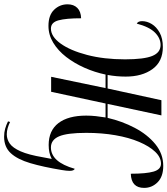

<svg xmlns="http://www.w3.org/2000/svg" viewBox="40 -626 815 935"><g transform="rotate(90 447.5 -158.5)"><path d="M646 229Q625 229 607 224Q589 219 571 210L574 200Q588 207 603.5 211.5Q619 216 634 216Q658 216 679 201.5Q700 187 717 148.5Q734 110 746 39L754 -3Q726 12 686 12Q616 12 579.5 -35.5Q543 -83 543 -171Q543 -194 545.5 -217.5Q548 -241 552 -265H484L427 0H354L409 -265H343Q332 -212 310 -162.5Q288 -113 257.5 -73.5Q227 -34 188.5 -10.5Q150 13 106 13Q54 13 27.5 -14.5Q1 -42 1 -80Q1 -110 18.5 -127.5Q36 -145 69 -146Q69 -73 79 -36Q89 1 119 1Q158 1 192 -46Q226 -93 247.5 -175Q269 -257 269 -360Q269 -452 252.5 -492.5Q236 -533 199 -533Q166 -533 138.5 -505.5Q111 -478 95 -417Q83 -423 83 -443Q83 -467 97 -490Q111 -513 139 -528.5Q167 -544 209 -544Q280 -544 316.5 -493.5Q353 -443 353 -363Q353 -341 351 -319Q349 -297 345 -275H411L468 -537H542L486 -275H554Q570 -345 602.5 -407Q635 -469 682 -507.5Q729 -546 788 -546Q840 -546 867.5 -518.5Q895 -491 895 -453Q895 -390 826 -388Q826 -463 815.5 -499Q805 -535 777 -535Q746 -535 719 -506.5Q692 -478 671 -428.5Q650 -379 638.5 -313Q627 -247 627 -171Q627 -78 644 -38.5Q661 1 698 1Q769 1 802 -115Q812 -111 812 -90Q812 -83 811 -73.5Q810 -64 808 -52Q793 39 774.5 101.5Q756 164 726 196.5Q696 229 646 229Z"/></g></svg>

Font: Noto Serif Display Condensed
Style: Italic
Weight: 400
Width: 3
Italic angle: -12°
Designer: Monotype Design Team
Foundry: Monotype Imaging Inc.
Version: Version 2.009